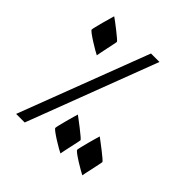

<svg xmlns="http://www.w3.org/2000/svg" viewBox="-232 -899 1252 1252"><g transform="rotate(45 394.5 -273.0)"><path d="M529.8 -722.2 187.5 178.2H108.4L451.7 -722.2ZM241.2 -618.2Q241.2 -615.2 236.8 -594.2Q232.4 -573.2 226.6 -545.4Q220.7 -517.6 216.1 -494.4Q211.4 -471.2 210.4 -463.9Q203.6 -466.8 181.2 -479.7Q158.7 -492.7 132.3 -509.3Q106 -525.9 86.9 -540Q67.9 -554.2 67.9 -559.6Q67.9 -565.4 73.5 -588.6Q79.1 -611.8 86.9 -640.4Q94.7 -668.9 101.6 -692.6Q108.4 -716.3 110.4 -724.1Q116.2 -720.7 136.7 -705.3Q157.2 -689.9 181.4 -670.9Q205.6 -651.9 223.4 -636.7Q241.2 -621.6 241.2 -618.2ZM526.9 2.9Q526.9 5.4 522.5 26.4Q518.1 47.4 512 75Q505.9 102.5 501 125.7Q496.1 148.9 495.1 156.2Q488.3 153.3 465.8 140.6Q443.4 127.9 417.5 111.6Q391.6 95.2 372.6 81.1Q353.5 66.9 353.5 61.5Q353.5 55.7 359.1 32.5Q364.7 9.3 372.3 -19.3Q379.9 -47.9 386.7 -71.8Q393.6 -95.7 396 -103.5Q401.4 -99.6 421.9 -84.2Q442.4 -68.8 466.8 -49.8Q491.2 -30.8 509 -15.6Q526.9 -0.5 526.9 2.9ZM728.5 2.9Q728.5 5.4 724.1 26.4Q719.7 47.4 713.9 75Q708 102.5 702.9 125.7Q697.8 148.9 696.8 156.2Q690.4 153.3 668 140.6Q645.5 127.9 619.4 111.6Q593.3 95.2 574.2 81.1Q555.2 66.9 555.2 61.5Q555.2 55.7 560.8 32.5Q566.4 9.3 574 -19.3Q581.5 -47.9 588.4 -71.8Q595.2 -95.7 597.7 -103.5Q603 -99.6 623.5 -84.2Q644 -68.8 668.5 -49.8Q692.9 -30.8 710.7 -15.6Q728.5 -0.5 728.5 2.9Z"/></g></svg>

Font: Scheherazade New
Style: Bold
Weight: 700
Designer: SIL International
Foundry: SIL International
Version: Version 4.000